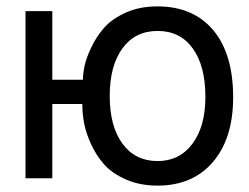

<svg xmlns="http://www.w3.org/2000/svg" viewBox="-20 -559 781 602"><path d="M240 -309Q240 -327 245 -351.5Q250 -376 266 -410Q282 -444 306.5 -472Q331 -500 374.5 -519.5Q418 -539 473 -539Q586 -539 648.5 -464.5Q711 -390 711 -254Q711 -125 647.5 -51Q584 23 474 23Q419 23 375.5 4Q332 -15 307 -43Q282 -71 265.5 -107Q249 -143 243.5 -174Q238 -205 238 -233H144V0H60V-524H144V-309ZM474 -462Q404 -462 364 -407.5Q324 -353 324 -258Q324 -163 364 -108.5Q404 -54 474 -54Q543 -54 583.5 -108.5Q624 -163 624 -255Q624 -352 584.5 -407Q545 -462 474 -462Z"/></svg>

Font: ColatingCofangSans
Style: Regular
Weight: 400
Foundry: GNU
Version: Version 412.227;June 27, 2022;FontCreator 11.0.0.2412 32-bit